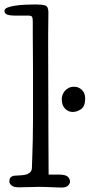

<svg xmlns="http://www.w3.org/2000/svg" viewBox="-50 -840 402 861"><path d="M0 0ZM167 -785Q167 -760 166.5 -732.5Q166 -705 166 -681.5Q166 -658 166 -642.5Q166 -627 166 -626Q166 -400 167 -262Q168 -124 168 -57H214Q245 -57 254.5 -47Q264 -37 264 -25Q264 -17 255.5 -8Q247 1 226 1Q219 1 207 0.5Q195 0 181.5 -0.5Q168 -1 153.5 -1.5Q139 -2 126 -2Q116 -2 103.5 -1.5Q91 -1 78.5 -1Q66 -1 54.5 -0.5Q43 0 35 0Q11 0 1.5 -8.5Q-8 -17 -8 -26Q-8 -41 0 -46.5Q8 -52 13 -52L46 -54Q91 -57 93 -85Q94 -113 95 -144Q96 -175 97 -214Q98 -253 98 -302Q98 -351 98 -413Q98 -477 98 -525.5Q98 -574 97.5 -612.5Q97 -651 97 -682Q97 -713 97 -742Q97 -758 94 -764Q91 -770 78 -770H16Q-5 -770 -17.5 -774.5Q-30 -779 -30 -791Q-30 -801 -15.5 -806.5Q-1 -812 20.5 -815Q42 -818 66 -819Q90 -820 110 -820Q138 -820 152.5 -815.5Q167 -811 167 -785ZM227 -395Q227 -403 230 -413Q233 -423 240 -431.5Q247 -440 257.5 -445.5Q268 -451 283 -451Q303 -451 317.5 -436.5Q332 -422 332 -399Q332 -363 313.5 -350.5Q295 -338 276 -338Q256 -338 241.5 -353Q227 -368 227 -395Z"/></svg>

Font: Life Savers
Style: Bold
Weight: 700
Designer: Pablo Impallari, Rodrigo Fuenzalida, Brenda Gallo
Foundry: Pablo Impallari, Rodrigo Fuenzalida, Brenda Gallo
Version: Version 3.001; ttfautohint (v0.95) -l 8 -r 50 -G 200 -x 14 -